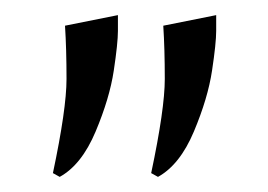

<svg xmlns="http://www.w3.org/2000/svg" viewBox="-20 -734 355 254"><path d="M50 -505Q68 -590 68 -629.5Q68 -669 66 -700L136 -714Q136 -709 136 -693Q136 -677 130.5 -640.5Q125 -604 106.5 -560Q88 -516 59 -500ZM180 -505Q198 -590 198 -629.5Q198 -669 196 -700L266 -714Q266 -709 266 -693Q266 -677 260.5 -640.5Q255 -604 236.5 -560Q218 -516 189 -500Z"/></svg>

Font: Cinzel Decorative
Style: Regular
Weight: 400
Designer: Natanael Gama
Version: Version 1.002;PS 001.002;hotconv 1.0.56;makeotf.lib2.0.21325